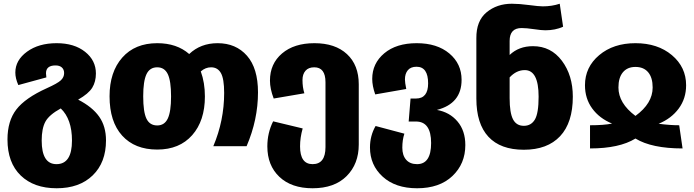

<svg xmlns="http://www.w3.org/2000/svg" viewBox="-20 -782 3714 1027"><path d="M398 -249Q474 -210 510.5 -158Q547 -106 547 -31Q547 87 476 156Q405 225 283 225Q161 225 90.5 156.5Q20 88 20 -36Q20 -135 67.5 -196.5Q115 -258 230 -310Q288 -336 305.5 -352.5Q323 -369 323 -391Q323 -410 311 -421Q299 -432 277 -432Q226 -432 226 -390Q226 -382 228 -368L78 -327Q62 -363 62 -394Q62 -460 124.5 -505.5Q187 -551 283 -551Q377 -551 435 -505Q493 -459 493 -389Q493 -345 473.5 -313Q454 -281 398 -249ZM282 96Q365 96 365 -30Q365 -145 305 -202Q243 -168 223 -131.5Q203 -95 203 -30Q203 96 282 96Z M1144 -551Q1242 -551 1301 -484Q1360 -417 1360 -288Q1360 -142 1299 0H1121Q1179 -137 1179 -285Q1179 -361 1161.5 -391.5Q1144 -422 1109 -422Q1079 -422 1054 -400Q1076 -340 1076 -266Q1076 -136 1008 -59Q940 18 821 18Q701 18 633.5 -56.5Q566 -131 566 -267Q566 -397 634 -474Q702 -551 821 -551Q926 -551 992 -493Q1053 -551 1144 -551ZM821 -111Q860 -111 877.5 -148Q895 -185 895 -266Q895 -349 877.5 -385.5Q860 -422 821 -422Q781 -422 763.5 -385Q746 -348 746 -267Q746 -183 763.5 -147Q781 -111 821 -111Z M1662 -551Q1773 -551 1836 -492.5Q1899 -434 1899 -331V-9Q1899 95 1834 160Q1769 225 1652 225Q1539 225 1474.5 164Q1410 103 1410 1Q1410 -71 1441 -133L1599 -95Q1585 -46 1585 1Q1585 96 1652 96Q1721 96 1721 5V-342Q1721 -422 1661 -422Q1630 -422 1614 -403.5Q1598 -385 1598 -354Q1598 -315 1608 -283L1444 -255Q1424 -307 1424 -351Q1424 -441 1488.5 -496Q1553 -551 1662 -551Z M2317 -194Q2385 -182 2427 -132.5Q2469 -83 2469 -6Q2469 94 2400 159.5Q2331 225 2211 225Q2095 225 2027 163Q1959 101 1959 7Q1959 -56 1989 -108L2143 -67Q2132 -34 2132 8Q2132 49 2152.5 72.5Q2173 96 2211 96Q2286 96 2286 -17Q2286 -132 2205 -132H2166L2176 -255H2205Q2270 -255 2270 -336Q2270 -425 2208 -425Q2177 -425 2161.5 -406.5Q2146 -388 2146 -357Q2146 -341 2153 -306L1987 -277Q1971 -323 1971 -360Q1971 -443 2035.5 -497Q2100 -551 2209 -551Q2318 -551 2383.5 -496Q2449 -441 2449 -355Q2449 -228 2317 -194Z M2831 -535Q2927 -535 2985.5 -457Q3044 -379 3044 -265Q3044 -126 2976 -53.5Q2908 19 2782 19Q2657 19 2592.5 -50.5Q2528 -120 2528 -255V-577Q2527 -670 2582.5 -716Q2638 -762 2718 -762Q2757 -762 2809.5 -755Q2862 -748 2883 -748Q2932 -748 2974 -762L2992 -639Q2950 -620 2897 -620Q2876 -620 2836 -626Q2796 -632 2770 -632Q2706 -632 2706 -563V-488Q2755 -535 2831 -535ZM2782 -109Q2821 -109 2841 -142.5Q2861 -176 2861 -265Q2861 -407 2787 -407Q2742 -407 2706 -368V-257Q2706 -179 2724 -144Q2742 -109 2782 -109Z M3109 -326Q3109 -423 3185 -487Q3261 -551 3379 -551Q3498 -551 3574 -487Q3650 -423 3650 -326Q3650 -255 3610.5 -201.5Q3571 -148 3503 -120Q3564 -112 3613 -112L3631 12Q3466 12 3379 -41Q3293 12 3136 12V-112Q3210 -112 3254 -121Q3186 -149 3147.5 -202Q3109 -255 3109 -326ZM3288 -314Q3288 -230 3379 -162Q3471 -229 3471 -314Q3471 -367 3447 -395.5Q3423 -424 3379 -424Q3336 -424 3312 -395.5Q3288 -367 3288 -314Z"/></svg>

Font: FiraGO ExtraBold
Style: Regular
Weight: 800
Designer: bBox Type
Foundry: bBox Type GmbH
Version: Version 1.001;PS 001.001;hotconv 1.0.88;makeotf.lib2.5.64775